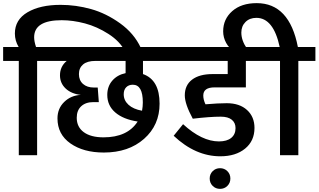

<svg xmlns="http://www.w3.org/2000/svg" viewBox="-40 -991 2034 1226"><path d="M347 -960Q445 -960 541.5 -933Q638 -906 727 -842Q816 -778 859 -686L758 -664Q726 -727 653 -774Q580 -821 502.5 -841.5Q425 -862 354 -862Q178 -862 178 -753Q178 -727 190 -691H292V-602H197V0H80V-602H-20V-691H79Q55 -731 55 -777Q55 -865 135.5 -912.5Q216 -960 347 -960Z M1051 -602H873V-518Q979 -481 979 -329Q979 -192 880 -104.5Q781 -17 623 -17Q493 -17 410 -75Q327 -133 327 -235Q327 -298 370 -340Q413 -382 476 -385Q415 -392 379 -426Q343 -460 343 -510Q343 -566 386 -602H254V-691H1051ZM762 -524V-602H569Q517 -602 490.5 -579.5Q464 -557 464 -518Q464 -478 490 -455Q516 -432 560 -432H584L591 -339H556Q507 -339 478.5 -312.5Q450 -286 450 -239Q450 -180 495 -147Q540 -114 621 -114Q774 -114 839 -215Q747 -229 696 -273Q645 -317 645 -385Q645 -439 677 -476Q709 -513 762 -524ZM808 -450Q782 -450 766 -434Q750 -418 750 -389Q750 -350 780.5 -322Q811 -294 867 -284Q872 -311 872 -337Q872 -450 808 -450Z M1330 -433Q1258 -433 1258 -381Q1258 -355 1272 -325Q1353 -332 1408 -332Q1490 -332 1537.5 -288.5Q1585 -245 1585 -174Q1585 -91 1525 -42Q1465 7 1367 7Q1208 7 1069 -124L1129 -198Q1249 -88 1358 -88Q1409 -88 1436.5 -110.5Q1464 -133 1464 -173Q1464 -207 1440 -226.5Q1416 -246 1370 -246Q1300 -246 1191 -233Q1140 -327 1140 -382Q1140 -447 1186.5 -482.5Q1233 -518 1318 -518H1414V-602H1011V-691H1674V-602H1530V-433Z M1412 196Q1393 215 1365 215Q1337 215 1318 196Q1299 177 1299 149Q1299 121 1318 102Q1337 83 1365 83Q1393 83 1412 102Q1431 121 1431 149Q1431 177 1412 196Z M1974 -691V-602H1865V0H1748V-602H1642V-691H1746Q1706 -877 1597 -877Q1554 -877 1527.5 -850.5Q1501 -824 1501 -783Q1501 -733 1536 -682L1456 -663Q1423 -682 1404 -717Q1385 -752 1385 -791Q1385 -869 1443 -920Q1501 -971 1599 -971Q1808 -971 1862 -691Z"/></svg>

Font: FiraGO Medium
Style: Regular
Weight: 500
Designer: bBox Type
Foundry: bBox Type GmbH
Version: Version 1.001;PS 001.001;hotconv 1.0.88;makeotf.lib2.5.64775